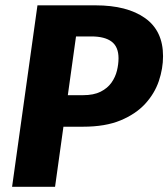

<svg xmlns="http://www.w3.org/2000/svg" viewBox="-20 -714 643 734"><path d="M26.2 0 123.2 -693.6H345.1Q465.9 -693.6 534.6 -644.8Q603.3 -596.1 603.3 -499.2Q603.3 -451.8 587.2 -404.1Q571 -356.3 534.9 -317Q498.8 -277.8 440.6 -253.7Q382.5 -229.6 297.6 -229.6H207.2L223.7 -350.1H297Q338.4 -350.1 364.8 -363.5Q391.3 -376.9 406.3 -398.3Q421.3 -419.8 427.2 -444.3Q433.1 -468.8 433.1 -491.4Q433.1 -534.8 406.9 -554.7Q380.7 -574.7 329 -574.7H270.6L190.5 0Z"/></svg>

Font: Fira Sans Variable
Style: Italic
Weight: 397
Italic angle: -8°
Designer: Carrois Corporate & Edenspiekermann AG
Foundry: Carrois Corporate GbR & Edenspiekermann AG
Version: Version 4.202